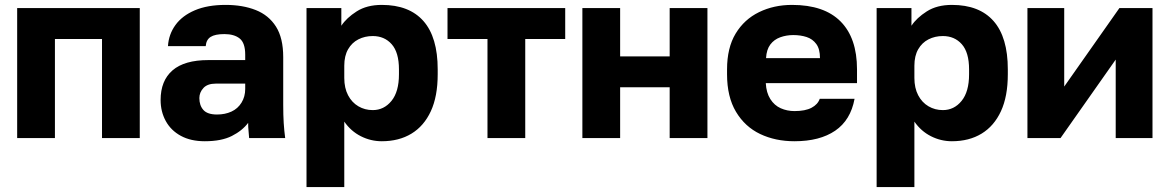

<svg xmlns="http://www.w3.org/2000/svg" viewBox="-20 -563 4770 783"><path d="M50 0V-530H550V0H396V-404H204V0Z M815 13Q758 13 717.5 -9Q677 -31 656 -69.5Q635 -108 635 -155Q635 -234 683.5 -276Q732 -318 830 -318H980V-340Q980 -388 957.5 -406Q935 -424 895 -424Q857 -424 839 -412.5Q821 -401 819 -375H665Q668 -423 695.5 -461Q723 -499 774.5 -521Q826 -543 900 -543Q970 -543 1023 -522Q1076 -501 1105.5 -454.5Q1135 -408 1135 -330V-135Q1135 -93 1137 -61.5Q1139 -30 1143 0H996Q995 -17 993.5 -30Q992 -43 992 -62Q968 -30 925.5 -8.5Q883 13 815 13ZM865 -96Q898 -96 924 -108Q950 -120 965 -144.5Q980 -169 980 -200V-222H860Q826 -222 809.5 -204Q793 -186 793 -163Q793 -133 809.5 -114.5Q826 -96 865 -96Z M1230 200V-530H1372V-458Q1393 -490 1434.5 -516.5Q1476 -543 1537 -543Q1649 -543 1707 -477Q1765 -411 1765 -280V-260Q1765 -170 1737 -109.5Q1709 -49 1658 -18Q1607 13 1537 13Q1492 13 1451.5 -7.5Q1411 -28 1384 -67V200ZM1500 -114Q1546 -114 1576.5 -151.5Q1607 -189 1607 -260V-280Q1607 -349 1577.5 -382.5Q1548 -416 1500 -416Q1468 -416 1441.5 -402.5Q1415 -389 1399.5 -362Q1384 -335 1384 -295V-245Q1384 -204 1399.5 -174.5Q1415 -145 1441.5 -129.5Q1468 -114 1500 -114Z M1968 0V-404H1805V-530H2285V-404H2122V0Z M2355 0V-530H2509V-333H2711V-530H2865V0H2711V-207H2509V0Z M3220 13Q3142 13 3080 -16.5Q3018 -46 2981.5 -107Q2945 -168 2945 -260V-280Q2945 -368 2980 -426Q3015 -484 3075.5 -513.5Q3136 -543 3210 -543Q3341 -543 3408 -475.5Q3475 -408 3475 -280V-224H3103Q3105 -185 3121.5 -159Q3138 -133 3164 -121.5Q3190 -110 3220 -110Q3264 -110 3289.5 -123.5Q3315 -137 3323 -160H3465Q3449 -73 3386 -30Q3323 13 3220 13ZM3215 -420Q3187 -420 3162 -411Q3137 -402 3121.5 -381.5Q3106 -361 3104 -326H3324Q3324 -363 3309 -383.5Q3294 -404 3269.5 -412Q3245 -420 3215 -420Z M3555 200V-530H3697V-458Q3718 -490 3759.5 -516.5Q3801 -543 3862 -543Q3974 -543 4032 -477Q4090 -411 4090 -280V-260Q4090 -170 4062 -109.5Q4034 -49 3983 -18Q3932 13 3862 13Q3817 13 3776.5 -7.5Q3736 -28 3709 -67V200ZM3825 -114Q3871 -114 3901.5 -151.5Q3932 -189 3932 -260V-280Q3932 -349 3902.5 -382.5Q3873 -416 3825 -416Q3793 -416 3766.5 -402.5Q3740 -389 3724.5 -362Q3709 -335 3709 -295V-245Q3709 -204 3724.5 -174.5Q3740 -145 3766.5 -129.5Q3793 -114 3825 -114Z M4170 0V-530H4320V-210L4545 -530H4680V0H4530V-320L4305 0Z"/></svg>

Font: Golos Text
Style: Bold
Weight: 700
Designer: A.Korolkova, Vitaly Kuzmin
Foundry: ParaType Ltd
Version: Version 2.004